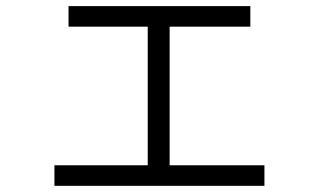

<svg xmlns="http://www.w3.org/2000/svg" viewBox="-20 -601 1039 625"><path d="M203.1 -581.1H794.9V-514.2H532.2V-63H840.8V3.9H157.2V-63H460.9V-514.2H203.1Z"/></svg>

Font: UDEV Gothic 35
Style: Regular
Weight: 400
Version: v2.1.0; ttfautohint (v1.8.4.7-5d5b-dirty) -l 6 -r 45 -G 200 